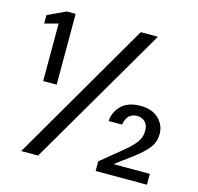

<svg xmlns="http://www.w3.org/2000/svg" viewBox="-103 -813 951 922"><g transform="rotate(15 372.5 -352.0)"><path d="M95 -352V-638L28 -620V-662L118 -704H162V-352ZM80 0 487 -700H572L164 0ZM450 0V-48L562 -140Q591 -164 610.5 -189Q630 -214 630 -248Q630 -277 614 -292Q598 -307 575 -307Q549 -307 534 -291.5Q519 -276 515 -248H448Q451 -294 484 -326Q517 -358 579 -358Q636 -358 668.5 -326.5Q701 -295 701 -251Q701 -210 676.5 -179.5Q652 -149 605 -114L524 -54H705V0Z"/></g></svg>

Font: DM Sans
Style: Regular
Weight: 400
Designer: Colophon Foundry, Jonny Pinhorn
Foundry: Colophon Foundry
Version: Version 4.004; ttfautohint (v1.8.4.7-5d5b)